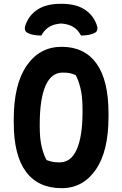

<svg xmlns="http://www.w3.org/2000/svg" viewBox="-20 -965 640 1005"><path d="M196 -779Q149 -779 122 -794Q113 -800 111 -808.5Q109 -817 111 -826Q127 -881 173.5 -913Q220 -945 296 -945H304Q380 -945 426.5 -913Q473 -881 489 -826Q491 -817 489 -808.5Q487 -800 478 -794Q451 -779 404 -779Q388 -809 363.5 -824Q339 -839 300 -842Q261 -839 237 -824Q213 -809 196 -779ZM303 -720Q422 -720 485 -632.5Q548 -545 548 -371V-353Q548 -173 481 -76.5Q414 20 303 20Q180 20 116 -66Q52 -152 52 -323V-341Q52 -524 120 -622Q188 -720 303 -720ZM188 -301Q188 -237 199 -193.5Q210 -150 224 -127Q243 -120 258 -117.5Q273 -115 292 -115Q352 -115 382 -183.5Q412 -252 412 -379V-393Q412 -460 401 -504Q390 -548 376 -572Q357 -580 343 -582.5Q329 -585 308 -585Q248 -585 218 -515.5Q188 -446 188 -315Z"/></svg>

Font: Recursive Mn Csl St
Style: Bold
Weight: 700
Monospace: yes
Version: Version 1.079;hotconv 1.0.112;makeotfexe 2.5.65598; ttfautoh